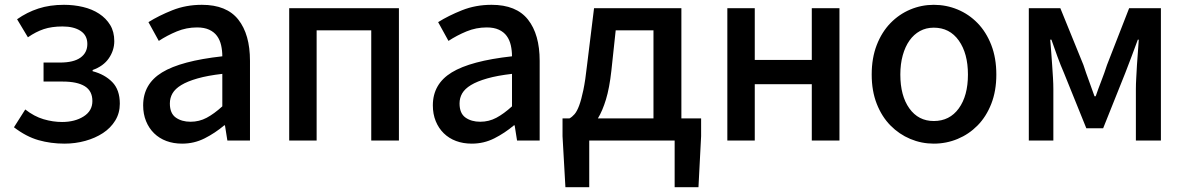

<svg xmlns="http://www.w3.org/2000/svg" viewBox="-20 -584 4930 798"><path d="M248 13Q191 13 140 -1.5Q89 -16 38 -55L85 -129Q122 -100 161 -88.5Q200 -77 238 -77Q291 -77 327.5 -100Q364 -123 364 -164Q364 -206 332.5 -225.5Q301 -245 241 -245H161V-324H229Q286 -324 314.5 -344.5Q343 -365 343 -401Q343 -437 315 -455.5Q287 -474 240 -474Q195 -474 162 -463Q129 -452 96 -429L51 -504Q92 -533 139.5 -548.5Q187 -564 246 -564Q287 -564 325 -555Q363 -546 392 -527Q421 -508 438 -480Q455 -452 455 -413Q455 -375 432.5 -342Q410 -309 365 -293V-288Q415 -275 446.5 -243Q478 -211 478 -153Q478 -114 459 -83Q440 -52 408 -31Q376 -10 334.5 1.5Q293 13 248 13Z M737 13Q701 13 671.5 2Q642 -9 620.5 -30Q599 -51 587 -80.5Q575 -110 575 -146Q575 -235 653.5 -283Q732 -331 904 -350Q904 -374 899 -396Q894 -418 882 -434.5Q870 -451 849.5 -460.5Q829 -470 799 -470Q755 -470 715 -453.5Q675 -437 640 -414L597 -492Q640 -519 696.5 -541.5Q753 -564 819 -564Q922 -564 970.5 -502.5Q1019 -441 1019 -331V0H925L915 -63H912Q874 -31 830.5 -9Q787 13 737 13ZM772 -78Q808 -78 839 -94.5Q870 -111 904 -142V-277Q843 -270 801 -258Q759 -246 733.5 -230.5Q708 -215 697 -196Q686 -177 686 -154Q686 -113 710.5 -95.5Q735 -78 772 -78Z M1638 -550V0H1523V-458H1296V0H1182V-550Z M1941 13Q1905 13 1875.5 2Q1846 -9 1824.5 -30Q1803 -51 1791 -80.5Q1779 -110 1779 -146Q1779 -235 1857.5 -283Q1936 -331 2108 -350Q2108 -374 2103 -396Q2098 -418 2086 -434.5Q2074 -451 2053.5 -460.5Q2033 -470 2003 -470Q1959 -470 1919 -453.5Q1879 -437 1844 -414L1801 -492Q1844 -519 1900.5 -541.5Q1957 -564 2023 -564Q2126 -564 2174.5 -502.5Q2223 -441 2223 -331V0H2129L2119 -63H2116Q2078 -31 2034.5 -9Q1991 13 1941 13ZM1976 -78Q2012 -78 2043 -94.5Q2074 -111 2108 -142V-277Q2047 -270 2005 -258Q1963 -246 1937.5 -230.5Q1912 -215 1901 -196Q1890 -177 1890 -154Q1890 -113 1914.5 -95.5Q1939 -78 1976 -78Z M2318 -92H2347Q2358 -98 2368 -109.5Q2378 -121 2387 -145Q2396 -169 2404.5 -209.5Q2413 -250 2420 -314L2449 -550H2812V-92H2894V-18L2883 194H2784V0H2429V194H2330L2318 -18ZM2521 -290Q2513 -218 2498.5 -170.5Q2484 -123 2465 -92H2696V-458H2539Z M3003 -550H3117V-335H3354V-550H3469V0H3354V-234H3117V0H3003Z M3861 13Q3810 13 3763.5 -6.5Q3717 -26 3681 -62.5Q3645 -99 3624 -152.5Q3603 -206 3603 -274Q3603 -343 3624 -397Q3645 -451 3681 -488Q3717 -525 3763.5 -544.5Q3810 -564 3861 -564Q3913 -564 3960 -544.5Q4007 -525 4043 -488Q4079 -451 4100 -397Q4121 -343 4121 -274Q4121 -206 4100 -152.5Q4079 -99 4043 -62.5Q4007 -26 3960 -6.5Q3913 13 3861 13ZM3861 -81Q3927 -81 3965 -133.5Q4003 -186 4003 -274Q4003 -362 3965 -415.5Q3927 -469 3861 -469Q3829 -469 3803.5 -455Q3778 -441 3760 -415.5Q3742 -390 3732 -354Q3722 -318 3722 -274Q3722 -186 3759.5 -133.5Q3797 -81 3861 -81Z M4387 -550 4483 -314Q4494 -280 4506 -248Q4518 -216 4529 -184H4534Q4545 -216 4557.5 -248Q4570 -280 4581 -314L4673 -550H4805V0H4701V-214Q4701 -234 4702.5 -260Q4704 -286 4705.5 -314Q4707 -342 4709.5 -369.5Q4712 -397 4713 -419H4709Q4697 -385 4683 -349Q4669 -313 4657 -281L4565 -51H4495L4402 -281Q4388 -313 4374.5 -350Q4361 -387 4350 -419H4345Q4347 -397 4349 -369.5Q4351 -342 4353 -314Q4355 -286 4356.5 -260Q4358 -234 4358 -214V0H4256V-550Z"/></svg>

Font: Kinto Sans Med
Style: Regular
Weight: 500
Designer: Authors: Ryoko NISHIZUKA  (kana & ideographs); Paul D. Hunt (Latin, Greek & Cyrillic); Wenlong ZHANG  (bopomofo); Sandol
Foundry: Adobe Systems Incorporated, ookami Inc.
Version: Version 0.001